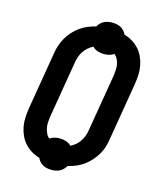

<svg xmlns="http://www.w3.org/2000/svg" viewBox="-120 -865 841 995"><g transform="rotate(15 300.0 -367.5)"><path d="M251 42Q238 42 226 39.5Q214 37 204 31.5Q194 26 186 17Q178 8 174 -2Q150 -9 129.5 -21.5Q109 -34 93.5 -51.5Q78 -69 68 -91Q58 -113 53.5 -137.5Q49 -162 50.5 -187.5Q52 -213 56 -238L107 -543Q110 -565 117 -586.5Q124 -608 135.5 -628.5Q147 -649 163 -667Q179 -685 198.5 -699Q218 -713 239.5 -722Q261 -731 283 -736Q288 -746 296.5 -754.5Q305 -763 315.5 -768Q326 -773 337 -775Q348 -777 358 -777Q371 -777 383 -774.5Q395 -772 405 -766.5Q415 -761 423 -752Q431 -743 435 -733Q459 -726 479.5 -713.5Q500 -701 515.5 -683.5Q531 -666 541 -644Q551 -622 555.5 -597.5Q560 -573 558.5 -547.5Q557 -522 553 -497L502 -192Q499 -170 492.5 -148.5Q486 -127 474 -106.5Q462 -86 446 -68Q430 -50 411 -36Q392 -22 370 -13Q348 -4 326 1Q321 11 312.5 19.5Q304 28 294 33Q284 38 273 40Q262 42 251 42ZM313 -104Q328 -111 341 -122.5Q354 -134 363 -148Q372 -162 377.5 -177.5Q383 -193 385 -209L436 -513Q438 -528 439 -543.5Q440 -559 437.5 -573.5Q435 -588 428.5 -601Q422 -614 411 -623Q400 -615 386 -611.5Q372 -608 358 -608Q341 -608 324 -613.5Q307 -619 296 -631Q281 -624 268 -612.5Q255 -601 246 -587Q237 -573 231.5 -557.5Q226 -542 224 -526L173 -222Q171 -207 170 -191.5Q169 -176 172 -161.5Q175 -147 181 -134Q187 -121 198 -112Q210 -120 223.5 -123.5Q237 -127 251 -127Q268 -127 285 -121.5Q302 -116 313 -104Z"/></g></svg>

Font: Iosevka SS04 Extended Oblique
Style: Bold
Weight: 700
Width: 7
Italic angle: -9°
Monospace: yes
Designer: Belleve Invis
Foundry: Belleve Invis
Version: Version 19.0.0; ttfautohint (v1.8.4)